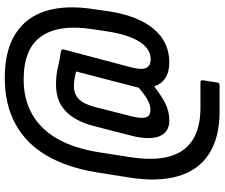

<svg xmlns="http://www.w3.org/2000/svg" viewBox="-86 -644 916 783"><g transform="rotate(-90 371.5 -253.0)"><path d="M309 185Q200 185 133.5 141Q67 97 43.5 14Q20 -69 39 -186L60 -318Q79 -435 127 -518.5Q175 -602 255 -646.5Q335 -691 445 -691Q556 -691 624.5 -647.5Q693 -604 718 -523Q743 -442 725 -327L716 -264Q697 -145 643.5 -82.5Q590 -20 508 -20Q469 -20 444 -36.5Q419 -53 410 -82Q374 -53 341 -36.5Q308 -20 272 -20Q222 -20 206.5 -61.5Q191 -103 209 -174L249 -330Q270 -407 311 -444.5Q352 -482 417 -482Q457 -482 487.5 -474.5Q518 -467 553 -462Q564 -460 560 -448L488 -176Q477 -135 485 -115.5Q493 -96 521 -96Q562 -96 591 -139.5Q620 -183 634 -270L643 -330Q665 -468 615 -541Q565 -614 438 -614Q357 -614 296 -579Q235 -544 196.5 -476.5Q158 -409 142 -310L122 -182Q107 -87 123.5 -23Q140 41 190 74Q240 107 324 107H427Q437 107 435 118L426 175Q425 185 415 185ZM315 -97Q335 -97 357.5 -110Q380 -123 405 -145Q407 -151 408 -157Q409 -163 411 -169L471 -400Q457 -404 441.5 -406.5Q426 -409 409 -409Q379 -409 358 -388.5Q337 -368 325 -319L288 -173Q278 -134 284 -115.5Q290 -97 315 -97Z"/></g></svg>

Font: Sofia Sans Condensed SemiBold
Style: Italic
Weight: 600
Italic angle: -9°
Version: Version 4.100